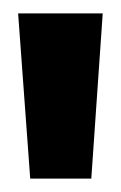

<svg xmlns="http://www.w3.org/2000/svg" viewBox="-20 -700 180 286"><path d="M25 -434 7 -680H133L116 -434Z"/></svg>

Font: Bricolage Grotesque 48pt Condensed Bricolage Grotesque 48pt Condensed Regular
Style: Bold
Weight: 700
Width: 3
Designer: Mathieu Triay
Foundry: Atelier Triay
Version: Version 1.000; ttfautohint (v1.8.4.7-5d5b);gftools[0.9.32]